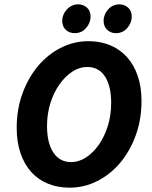

<svg xmlns="http://www.w3.org/2000/svg" viewBox="-20 -854 700 886"><path d="M302 12Q246 12 201 -6.5Q156 -25 124 -60.5Q92 -96 74.5 -147.5Q57 -199 57 -264Q57 -350 84 -423.5Q111 -497 156.5 -550.5Q202 -604 262 -634Q322 -664 388 -664Q444 -664 489 -645Q534 -626 566 -590.5Q598 -555 615.5 -504Q633 -453 633 -388Q633 -302 606 -228.5Q579 -155 533.5 -101.5Q488 -48 428 -18Q368 12 302 12ZM382 -545Q347 -545 314 -523.5Q281 -502 255 -465.5Q229 -429 213 -379.5Q197 -330 197 -273Q197 -195 226 -150.5Q255 -106 309 -106Q344 -106 377 -127.5Q410 -149 436 -186Q462 -223 477.5 -272.5Q493 -322 493 -379Q493 -457 464.5 -501Q436 -545 382 -545ZM325 -701Q300 -701 283.5 -716.5Q267 -732 267 -759Q267 -772 272.5 -785.5Q278 -799 288 -810Q298 -821 311.5 -827.5Q325 -834 341 -834Q364 -834 381 -819Q398 -804 398 -777Q398 -749 377.5 -725Q357 -701 325 -701ZM515 -701Q491 -701 474.5 -716.5Q458 -732 458 -759Q458 -772 463.5 -785.5Q469 -799 478.5 -810Q488 -821 501.5 -827.5Q515 -834 531 -834Q554 -834 571 -819Q588 -804 588 -777Q588 -749 567.5 -725Q547 -701 515 -701Z"/></svg>

Font: mr_Source Sans Pro
Style: Bold Italic
Weight: 700
Italic angle: -11°
Designer: Paul D. Hunt
Foundry: Adobe Systems Incorporated
Version: Version 1.036;July 10, 2024;FontCreator 11.5.0.2430 64-bit